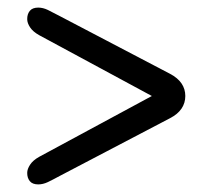

<svg xmlns="http://www.w3.org/2000/svg" viewBox="-20 -596 567 508"><path d="M392.9 -336V-348L83.5 -181Q67.1 -171.8 59.6 -160.2Q52 -148.6 52 -138.8Q51.8 -125.5 58.8 -116.8Q65.8 -108.1 81.2 -108.1Q93.7 -108.1 106.6 -114.2Q119.5 -120.4 137.9 -130.4L430.3 -283.5Q450.3 -293.9 460.3 -308.7Q470.3 -323.5 470.3 -342Q470.3 -360.5 460.3 -375.2Q450.3 -389.9 430.3 -400.5L137.9 -553.6Q119.5 -563.4 106.6 -569.7Q93.7 -575.9 81.2 -575.9Q65.8 -575.9 58.8 -567.2Q51.8 -558.5 52 -545.2Q52 -535.1 59.6 -523.6Q67.1 -512.2 83.5 -503Z"/></svg>

Font: Fraunces SuperSoft Wonky
Style: Regular
Weight: 900
Version: Version 1.000;[b76b70a41]